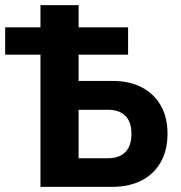

<svg xmlns="http://www.w3.org/2000/svg" viewBox="-26 -725 704 745"><path d="M131 0V-513H-6V-619H131V-705H279V-619H471V-513H279V-411H410Q476 -411 523.5 -386.5Q571 -362 597.5 -316Q624 -270 624 -206Q624 -142 597.5 -95.5Q571 -49 523 -24.5Q475 0 409 0ZM279 -111H392Q437 -111 460.5 -135Q484 -159 484 -206Q484 -252 460.5 -275.5Q437 -299 393 -299H279Z"/></svg>

Font: Nunito Sans 10pt Condensed ExtraBold
Style: Regular
Weight: 800
Width: 3
Designer: Vernon Adams
Foundry: Vernon Adams
Version: Version 3.101;gftools[0.9.27]